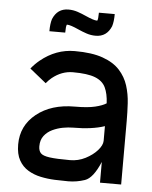

<svg xmlns="http://www.w3.org/2000/svg" viewBox="-51 -741 624 790"><g transform="rotate(5 260.5 -346.0)"><path d="M260.3 -81.1Q293.9 -81.1 323.7 -96.4Q353.5 -111.8 372.1 -132.8Q390.6 -153.8 391.1 -171.9V-232.9Q339.4 -215.3 260.3 -215.3Q241.7 -215.3 219.2 -211.2Q196.8 -207 176.3 -197.3Q155.8 -187.5 142.6 -170.4Q129.4 -153.3 129.4 -127Q129.4 -108.9 138.4 -98.9Q147.5 -88.9 175.5 -85Q203.6 -81.1 260.3 -81.1ZM478.5 0.5H391.1V-85Q362.3 -16.6 328.6 -5.1Q294.9 6.3 260.3 6.3Q234.4 6.3 204.6 5.1Q174.8 3.9 146 -2.2Q117.2 -8.3 93.8 -22.5Q70.3 -36.6 56.2 -61.8Q42 -86.9 42 -127Q42 -204.6 102.8 -253.4Q163.6 -302.2 260.3 -302.2Q314 -302.2 344.2 -309.6Q374.5 -316.9 390.1 -327.1Q388.2 -366.7 376 -392.3Q363.8 -418 332.5 -430.2Q301.3 -442.4 240.7 -442.4Q194.8 -442.4 155.3 -410.6Q143.1 -400.4 132.8 -387.7L64.9 -442.4Q80.6 -461.9 99.6 -477.5Q163.6 -529.8 240.7 -529.8Q312 -529.8 356.9 -513.7Q401.9 -497.6 427 -470Q452.1 -442.4 463.1 -407.7Q474.1 -373 476.3 -335.2Q478.5 -297.4 478.5 -261.7ZM320.3 -600.1Q300.8 -600.1 282.5 -606.2Q264.2 -612.3 247.1 -620.1Q213.4 -635.3 200.2 -635.3H198.7Q194.8 -628.9 194.8 -602.1H129.4Q129.4 -633.3 135.7 -652.8Q154.3 -697.8 200.2 -697.8Q219.7 -697.8 238 -691.7Q256.3 -685.5 273.4 -677.7Q307.1 -662.6 320.3 -662.6H321.8Q325.7 -668.9 325.7 -695.8H391.1Q391.1 -664.6 384.8 -645Q366.2 -600.1 320.3 -600.1Z"/></g></svg>

Font: Qaz
Style: Regular
Weight: 400
Designer: GGBotNet
Foundry: f0n7
Version: 0.70